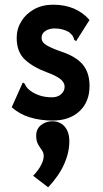

<svg xmlns="http://www.w3.org/2000/svg" viewBox="-20 -502 440 817"><path d="M204 11Q151 11 106 -3Q61 -17 30 -46L73 -142L77 -151L85 -146Q88 -139 92.5 -132Q97 -125 110 -115Q129 -102 151 -95Q173 -88 201 -88Q226 -88 240.5 -101.5Q255 -115 255 -133Q255 -151 237 -165.5Q219 -180 178 -195Q123 -215 87 -247.5Q51 -280 51 -341Q51 -379 70.5 -411Q90 -443 125 -462.5Q160 -482 206 -482Q304 -482 361 -417L309 -335L304 -327L296 -332Q294 -340 290.5 -347Q287 -354 274 -365Q261 -373 245 -377Q229 -381 212 -381Q190 -381 173.5 -370.5Q157 -360 157 -341Q157 -322 178 -309.5Q199 -297 239 -283Q303 -262 332 -227.5Q361 -193 361 -136Q361 -69 318.5 -29Q276 11 204 11ZM185 295 121 246Q143 223 154.5 201Q166 179 166 162Q166 148 158 137Q150 126 142 112Q134 98 134 76Q134 46 155 30Q176 14 202 14Q236 14 255.5 37Q275 60 275 99Q275 147 253 196.5Q231 246 185 295Z"/></svg>

Font: Inconsolata Condensed Black
Style: Regular
Weight: 900
Width: 3
Monospace: yes
Designer: Raph Levien, Cyreal, Brenton Simpson
Foundry: Raph Levien, Cyreal, Google
Version: Version 3.001; ttfautohint (v1.8.2.53-6de2)